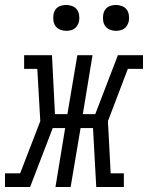

<svg xmlns="http://www.w3.org/2000/svg" viewBox="-60 -752 595 772"><path d="M-40 0V-55H21L102 -265L90 -475H37V-530H149L161 -293H211L251 -530H312L273 -293H323L414 -530H515V-475H454L374 -265L385 -55H438V0H327L314 -237H264L224 0H163L202 -237H152L61 0ZM406 -628Q394 -628 382.5 -632.5Q371 -637 364 -646Q357 -655 355 -667.5Q353 -680 355 -693Q356 -701 360.5 -709.5Q365 -718 372.5 -723Q380 -728 389 -730Q398 -732 406 -732Q419 -732 430.5 -727.5Q442 -723 449 -714Q456 -705 458 -692.5Q460 -680 458 -667Q456 -659 451.5 -650.5Q447 -642 439.5 -637Q432 -632 423.5 -630Q415 -628 406 -628ZM206 -628Q194 -628 182.5 -632.5Q171 -637 164 -646Q157 -655 155 -667.5Q153 -680 155 -693Q156 -701 160.5 -709.5Q165 -718 172.5 -723Q180 -728 189 -730Q198 -732 206 -732Q219 -732 230.5 -727.5Q242 -723 249 -714Q256 -705 258 -692.5Q260 -680 258 -667Q256 -659 251.5 -650.5Q247 -642 239.5 -637Q232 -632 223.5 -630Q215 -628 206 -628Z"/></svg>

Font: Iosevka Slab Light Oblique
Style: Regular
Weight: 300
Italic angle: -9°
Monospace: yes
Designer: Belleve Invis
Foundry: Belleve Invis
Version: Version 11.1.1; ttfautohint (v1.8.3)